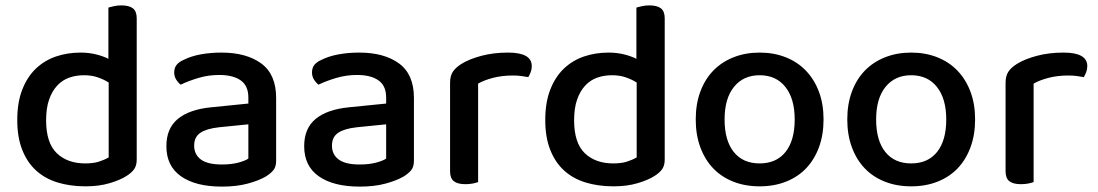

<svg xmlns="http://www.w3.org/2000/svg" viewBox="-20 -677 4070 712"><path d="M382 -459V-649Q389 -651 402 -654Q415 -657 430 -657Q459 -657 473 -646Q487 -635 487 -609V-85Q487 -64 478 -50.5Q469 -37 450 -25Q427 -10 387.5 2Q348 14 297 14Q240 14 193 -0.5Q146 -15 113 -45.5Q80 -76 62 -122.5Q44 -169 44 -232Q44 -297 62.5 -344.5Q81 -392 113 -422.5Q145 -453 187.5 -467.5Q230 -482 279 -482Q309 -482 335.5 -475.5Q362 -469 382 -459ZM383 -371Q366 -382 343 -390Q320 -398 292 -398Q262 -398 236.5 -389Q211 -380 192 -359.5Q173 -339 162 -307.5Q151 -276 151 -231Q151 -147 190.5 -109Q230 -71 296 -71Q326 -71 346.5 -77.5Q367 -84 383 -93Z M901 -89V-216L792 -205Q746 -200 723 -184.5Q700 -169 700 -137Q700 -104 725 -85.5Q750 -67 803 -67Q838 -67 864 -74Q890 -81 901 -89ZM1004 -314V-81Q1004 -58 993.5 -45.5Q983 -33 965 -22Q939 -7 898 4Q857 15 803 15Q706 15 651.5 -23Q597 -61 597 -135Q597 -201 639.5 -236Q682 -271 762 -279L901 -293V-315Q901 -359 872.5 -379Q844 -399 793 -399Q753 -399 716 -388Q679 -377 650 -363Q640 -371 633 -382.5Q626 -394 626 -408Q626 -425 634.5 -436Q643 -447 661 -455Q689 -469 725 -475.5Q761 -482 801 -482Q894 -482 949 -441.5Q1004 -401 1004 -314Z M1412 -89V-216L1303 -205Q1257 -200 1234 -184.5Q1211 -169 1211 -137Q1211 -104 1236 -85.5Q1261 -67 1314 -67Q1349 -67 1375 -74Q1401 -81 1412 -89ZM1515 -314V-81Q1515 -58 1504.5 -45.5Q1494 -33 1476 -22Q1450 -7 1409 4Q1368 15 1314 15Q1217 15 1162.5 -23Q1108 -61 1108 -135Q1108 -201 1150.5 -236Q1193 -271 1273 -279L1412 -293V-315Q1412 -359 1383.5 -379Q1355 -399 1304 -399Q1264 -399 1227 -388Q1190 -377 1161 -363Q1151 -371 1144 -382.5Q1137 -394 1137 -408Q1137 -425 1145.5 -436Q1154 -447 1172 -455Q1200 -469 1236 -475.5Q1272 -482 1312 -482Q1405 -482 1460 -441.5Q1515 -401 1515 -314Z M1753 -2Q1746 1 1733.5 3.5Q1721 6 1706 6Q1677 6 1663 -5Q1649 -16 1649 -42V-370Q1649 -395 1659 -410.5Q1669 -426 1691 -440Q1720 -458 1765 -470Q1810 -482 1864 -482Q1952 -482 1952 -432Q1952 -420 1948 -409.5Q1944 -399 1939 -391Q1929 -393 1914 -395Q1899 -397 1882 -397Q1842 -397 1809 -388.5Q1776 -380 1753 -367Z M2340 -459V-649Q2347 -651 2360 -654Q2373 -657 2388 -657Q2417 -657 2431 -646Q2445 -635 2445 -609V-85Q2445 -64 2436 -50.5Q2427 -37 2408 -25Q2385 -10 2345.5 2Q2306 14 2255 14Q2198 14 2151 -0.5Q2104 -15 2071 -45.5Q2038 -76 2020 -122.5Q2002 -169 2002 -232Q2002 -297 2020.5 -344.5Q2039 -392 2071 -422.5Q2103 -453 2145.5 -467.5Q2188 -482 2237 -482Q2267 -482 2293.5 -475.5Q2320 -469 2340 -459ZM2341 -371Q2324 -382 2301 -390Q2278 -398 2250 -398Q2220 -398 2194.5 -389Q2169 -380 2150 -359.5Q2131 -339 2120 -307.5Q2109 -276 2109 -231Q2109 -147 2148.5 -109Q2188 -71 2254 -71Q2284 -71 2304.5 -77.5Q2325 -84 2341 -93Z M2797 14Q2743 14 2699 -3.5Q2655 -21 2624.5 -53Q2594 -85 2577 -131Q2560 -177 2560 -234Q2560 -291 2577 -337Q2594 -383 2625 -415Q2656 -447 2700 -464.5Q2744 -482 2797 -482Q2850 -482 2894 -464.5Q2938 -447 2969 -414.5Q3000 -382 3017 -336.5Q3034 -291 3034 -234Q3034 -177 3017 -131Q3000 -85 2969.5 -53Q2939 -21 2895 -3.5Q2851 14 2797 14ZM2667 -234Q2667 -156 2701 -113.5Q2735 -71 2797 -71Q2859 -71 2893 -113.5Q2927 -156 2927 -234Q2927 -311 2892.5 -354.5Q2858 -398 2797 -398Q2737 -398 2702 -355Q2667 -312 2667 -234Z M3359 14Q3305 14 3261 -3.5Q3217 -21 3186.5 -53Q3156 -85 3139 -131Q3122 -177 3122 -234Q3122 -291 3139 -337Q3156 -383 3187 -415Q3218 -447 3262 -464.5Q3306 -482 3359 -482Q3412 -482 3456 -464.5Q3500 -447 3531 -414.5Q3562 -382 3579 -336.5Q3596 -291 3596 -234Q3596 -177 3579 -131Q3562 -85 3531.5 -53Q3501 -21 3457 -3.5Q3413 14 3359 14ZM3229 -234Q3229 -156 3263 -113.5Q3297 -71 3359 -71Q3421 -71 3455 -113.5Q3489 -156 3489 -234Q3489 -311 3454.5 -354.5Q3420 -398 3359 -398Q3299 -398 3264 -355Q3229 -312 3229 -234Z M3813 -2Q3806 1 3793.5 3.5Q3781 6 3766 6Q3737 6 3723 -5Q3709 -16 3709 -42V-370Q3709 -395 3719 -410.5Q3729 -426 3751 -440Q3780 -458 3825 -470Q3870 -482 3924 -482Q4012 -482 4012 -432Q4012 -420 4008 -409.5Q4004 -399 3999 -391Q3989 -393 3974 -395Q3959 -397 3942 -397Q3902 -397 3869 -388.5Q3836 -380 3813 -367Z"/></svg>

Font: Baloo 2 Latin Medium
Style: Regular
Weight: 500
Designer: Sarang Kulkarni and Ek Type
Foundry: Ek Type
Version: Version 1.001